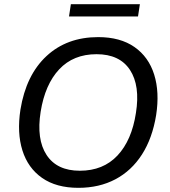

<svg xmlns="http://www.w3.org/2000/svg" viewBox="-20 -892 816 921"><path d="M78 -366Q105 -532 203 -623Q301 -714 451 -714Q557 -714 625 -666.5Q693 -619 719.5 -534.5Q746 -450 729 -340Q711 -229 661 -151Q611 -73 533.5 -32Q456 9 356 9Q250 9 182 -38.5Q114 -86 87.5 -170.5Q61 -255 78 -366ZM175 -356Q154 -224 203.5 -148.5Q253 -73 363 -73Q475 -73 543.5 -146Q612 -219 632 -350Q653 -481 603.5 -556.5Q554 -632 443 -632Q332 -632 264 -559.5Q196 -487 175 -356ZM311 -813 320 -872H651L642 -813Z"/></svg>

Font: Mulish Medium
Style: Italic
Weight: 500
Italic angle: -9°
Designer: Vernon Adams
Foundry: Vernon Adams
Version: Version 3.603; ttfautohint (v1.8.3)